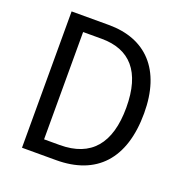

<svg xmlns="http://www.w3.org/2000/svg" viewBox="-128 -830 908 945"><g transform="rotate(20 326.0 -357.0)"><path d="M595 -365C595 -593 477 -714 283 -714H88V0H267C476 0 595 -124 595 -365ZM503 -361C503 -173 422 -76 258 -76H176V-638H273C421 -638 503 -549 503 -361Z"/></g></svg>

Font: Noto Sans Thai Looped SemiCondensed
Style: Regular
Weight: 400
Width: 4
Designer: Sasikarn Vongin, Ben Mitchell
Foundry: The Fontpad Ltd
Version: Version 1.001